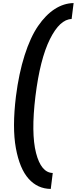

<svg xmlns="http://www.w3.org/2000/svg" viewBox="-20 -876 500 1252"><path d="M311 356Q225 355 166.5 289.5Q108 224 83.5 90Q59 -44 84 -248Q103 -398 140.5 -515.5Q178 -633 228 -706Q278 -779 337 -817Q396 -855 460 -856L447 -752Q370 -750 305.5 -620.5Q241 -491 211 -248Q182 -7 215 121.5Q248 250 324 252Z"/></svg>

Font: Orkney
Style: BoldItalic
Weight: 700
Designer: Samuel Oakes and Alfredo Marco Pradil
Foundry: Alfredo Marco Pradil
Version: 1.0; ttfautohint (v1.5)